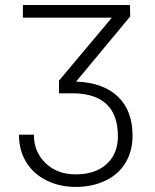

<svg xmlns="http://www.w3.org/2000/svg" viewBox="-20 -548 616 761"><path d="M423.3 -478H70.8V-528.3H495.1L496.1 -482.9L281.7 -224.6Q389.2 -220.7 447.3 -165Q505.4 -109.4 505.4 -9.8Q505.4 51.3 477.3 97.4Q449.2 143.6 397.5 168.2Q345.7 192.9 279.8 192.9Q217.3 192.9 165.5 167.7Q113.8 142.6 84.5 95.7Q55.2 48.8 55.2 -14.2H114.3Q114.3 53.7 160.4 98.4Q206.5 143.1 279.8 143.1Q357.9 143.1 402.6 102.3Q447.3 61.5 447.3 -7.8Q447.3 -173.8 274.4 -178.2H213.9V-228.5Z"/></svg>

Font: SteelSelectRoboto
Style: Regular
Weight: 300
Designer: Google
Version: Version 2.137; 2017